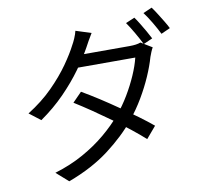

<svg xmlns="http://www.w3.org/2000/svg" viewBox="-95 -949 1190 1120"><g transform="rotate(-10 500.0 -389.0)"><path d="M765 -806.2Q778 -788.8 792.8 -764.2Q807.7 -739.7 822.1 -714.7Q836.5 -689.7 846.7 -669.2L792.6 -645.1Q777.8 -675.5 754.8 -715.3Q731.9 -755.1 711.9 -783.5ZM874.6 -846.3Q888.2 -827.9 903.8 -803Q919.5 -778.1 934.4 -753.6Q949.3 -729.1 958.5 -710.3L904.8 -686.1Q888.5 -719 865.9 -757.3Q843.3 -795.5 822.1 -823.5ZM383.5 -434.8Q431.5 -406.9 484.5 -372.8Q537.4 -338.6 590 -302Q642.6 -265.5 690.4 -230.4Q738.2 -195.3 774.8 -164.6L716.1 -95.6Q681.7 -126.8 634.6 -164.2Q587.6 -201.7 534.4 -240.1Q481.1 -278.5 428.3 -314.5Q375.4 -350.4 329.1 -379.3ZM840.7 -617.3Q834.4 -606.8 828.1 -591.4Q821.9 -576 817.6 -563.9Q803.2 -513 777.4 -453.9Q751.6 -394.9 716.3 -335Q681 -275.2 636.6 -220.6Q568.8 -137.3 468.4 -61.2Q368 14.9 225.8 67.8L154.4 5Q247.7 -23.3 324.1 -66Q400.5 -108.6 461.4 -159.8Q522.3 -210.9 566.9 -264.4Q605.9 -310.8 638.5 -365.5Q671.2 -420.3 695.1 -475.1Q719.1 -530 730.1 -576.2H359.5L391.5 -647.9H709.4Q729.5 -647.9 746.3 -650.2Q763.1 -652.5 774.8 -657.3ZM504 -761.6Q491.5 -742 479.1 -719.6Q466.7 -697.2 459.2 -683.2Q429.3 -628.8 381.9 -563.1Q334.5 -497.5 270.8 -432.3Q207 -367.2 127.2 -311.7L60.2 -363.3Q146.2 -417 209.4 -480.7Q272.6 -544.4 315.3 -605.3Q357.9 -666.2 380.9 -711.9Q388.8 -725 398.8 -748.2Q408.8 -771.4 413.1 -790.6Z"/></g></svg>

Font: Noto Sans SC Thin
Style: Regular
Weight: 100
Designer: Ryoko NISHIZUKA 西塚涼子 (kana, bopomofo & ideographs); Paul D. Hunt (Latin, Greek & Cyrillic); Sandoll Communications 산돌커뮤니
Foundry: Adobe
Version: Version 2.004-H2;hotconv 1.0.118;makeotfexe 2.5.65603